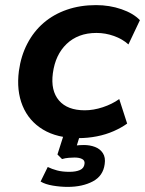

<svg xmlns="http://www.w3.org/2000/svg" viewBox="-20 -531 568 752"><path d="M287 10Q204 10 148.5 -23.5Q93 -57 68.5 -116.5Q44 -176 54 -253Q62 -312 87 -360Q112 -408 151 -441.5Q190 -475 242 -493Q294 -511 356 -511Q409 -511 455.5 -495Q502 -479 528 -452L483 -357Q460 -378 426.5 -390Q393 -402 358 -402Q321 -402 292 -391Q263 -380 241 -359Q219 -338 205.5 -309.5Q192 -281 187 -244Q178 -176 211 -137.5Q244 -99 312 -99Q346 -99 382.5 -111Q419 -123 447 -143L478 -47Q456 -31 425.5 -17.5Q395 -4 359.5 3Q324 10 287 10ZM245 201Q217 201 187 196Q157 191 139 180L167 123Q183 131 203.5 136.5Q224 142 252 142Q277 142 293 135Q309 128 311 111Q313 98 302 92Q291 86 272 86Q264 86 250 87Q236 88 223 92L205 74L235 -20H299L274 61L247 45Q259 41 276 39Q293 37 309 37Q332 37 352 44.5Q372 52 383 69Q394 86 390 112Q384 158 343.5 179.5Q303 201 245 201Z"/></svg>

Font: Nunito Sans 7pt
Style: Bold Italic
Weight: 700
Italic angle: -9°
Version: Version 3.101;gftools[0.9.27]